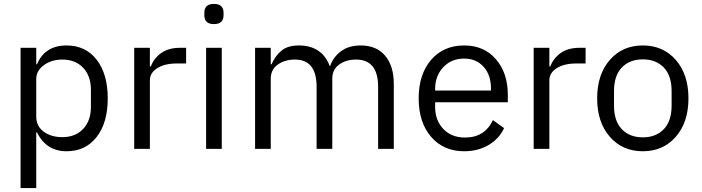

<svg xmlns="http://www.w3.org/2000/svg" viewBox="-20 -760 3581 980"><path d="M85 200V-516H165V-432H169Q209 -528 320 -528Q417 -528 473.5 -455Q530 -382 530 -258Q530 -134 473.5 -61Q417 12 320 12Q216 12 169 -84H165V200ZM298 -60Q365 -60 404.5 -102Q444 -144 444 -214V-302Q444 -372 404.5 -414Q365 -456 298 -456Q243 -456 204 -427.5Q165 -399 165 -357V-165Q165 -116 203 -88Q241 -60 298 -60Z M745 0H665V-516H745V-421H750Q765 -462 802.5 -489Q840 -516 899 -516H930V-436H883Q820 -436 782.5 -412Q745 -388 745 -350Z M1023 -682V-695Q1023 -740 1072 -740Q1121 -740 1121 -695V-682Q1121 -637 1072 -637Q1023 -637 1023 -682ZM1032 0V-516H1112V0Z M1362 0H1282V-516H1362V-432H1366Q1386 -477 1418 -502.5Q1450 -528 1505 -528Q1623 -528 1663 -423H1665Q1681 -469 1720.5 -498.5Q1760 -528 1822 -528Q1901 -528 1945.5 -476Q1990 -424 1990 -331V0H1910V-317Q1910 -456 1797 -456Q1746 -456 1711 -430.5Q1676 -405 1676 -358V0H1596V-317Q1596 -456 1485 -456Q1434 -456 1398 -430.5Q1362 -405 1362 -358Z M2349 12Q2244 12 2180.5 -61.5Q2117 -135 2117 -258Q2117 -381 2180.5 -454.5Q2244 -528 2349 -528Q2451 -528 2511.5 -457.5Q2572 -387 2572 -276V-238H2201V-214Q2201 -146 2242.5 -102Q2284 -58 2354 -58Q2454 -58 2496 -147L2553 -106Q2528 -52 2474 -20Q2420 12 2349 12ZM2349 -461Q2284 -461 2242.5 -417Q2201 -373 2201 -305V-298H2486V-309Q2486 -377 2448.5 -419Q2411 -461 2349 -461Z M2784 0H2704V-516H2784V-421H2789Q2804 -462 2841.5 -489Q2879 -516 2938 -516H2969V-436H2922Q2859 -436 2821.5 -412Q2784 -388 2784 -350Z M3429.5 -62Q3365 12 3261 12Q3157 12 3092.5 -62Q3028 -136 3028 -258Q3028 -380 3092.5 -454Q3157 -528 3261 -528Q3365 -528 3429.5 -454Q3494 -380 3494 -258Q3494 -136 3429.5 -62ZM3408 -221V-295Q3408 -374 3368 -415.5Q3328 -457 3261 -457Q3194 -457 3154 -415.5Q3114 -374 3114 -295V-221Q3114 -142 3154 -100.5Q3194 -59 3261 -59Q3328 -59 3368 -100.5Q3408 -142 3408 -221Z"/></svg>

Font: Aneliza
Style: Regular
Weight: 400
Designer: Mike Abbink, Paul van der Laan, Pieter van Rosmalen
Foundry: Bold Monday
Version: Version 3.0